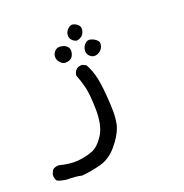

<svg xmlns="http://www.w3.org/2000/svg" viewBox="-86 -305 672 703"><g transform="rotate(-15 250.0 46.5)"><path d="M46.4 312.5Q60.5 317.4 73.7 317.9Q79.1 318.4 83 318.4Q86.9 318.4 94.7 317.6Q102.5 316.9 114.7 316.9Q127 316.9 140.6 318.8Q178.7 312 214.8 298.8Q250 285.6 275.4 249.8Q300.8 213.9 308.6 183.1Q312.5 168.5 312.5 147Q312.5 122.6 307.6 89.8Q298.3 25.4 288.3 -7.6Q278.3 -40.5 260.7 -66.9L245.6 -72.8Q229.5 -71.8 222.2 -62.7Q214.8 -53.7 214.4 -41Q227.1 -15.6 236.3 11.7Q245.6 39.1 252 99.1Q253.4 114.7 253.4 128.4Q253.4 169.4 239.3 196.3Q220.2 232.9 195.3 244.6Q170.4 256.3 141.6 261.7Q128.4 264.2 110.4 264.2Q92.3 264.2 67.4 260.3Q52.2 261.2 43 271L37.6 286.6Q37.6 302.7 46.4 312.5ZM330.6 -128.9Q330.6 -137.2 324.7 -142.6Q316.4 -150.4 302.2 -153.8Q298.8 -154.8 295.9 -154.8Q287.1 -154.8 279.8 -147.9Q269 -136.7 269 -121.1Q269 -109.4 277.1 -101.3Q285.2 -93.3 295.9 -92.3Q309.1 -93.3 318.4 -101.6Q330.6 -112.8 330.6 -128.9ZM220.2 -129.9Q220.2 -141.1 213.1 -148.4Q206.1 -155.8 192.4 -157.7Q188.5 -158.2 185.5 -158.2Q174.3 -158.2 167 -151.4Q157.2 -141.1 157.2 -128.9Q157.2 -115.7 167 -106Q174.8 -97.7 185.1 -96.2Q208 -96.2 216.8 -113.3Q220.2 -121.1 220.2 -129.9ZM278.8 -198.2Q278.8 -208 272 -214.8Q265.6 -221.2 254.9 -223.6Q252 -224.6 250.5 -224.6Q249 -224.6 247.6 -224.6Q246.1 -224.6 243.7 -223.6Q238.3 -222.2 233.4 -216.8Q222.7 -205.6 222.7 -191.9Q222.7 -180.2 230.5 -172.9Q238.3 -165.5 249 -163.6Q260.7 -165.5 268.6 -173.1Q276.4 -180.7 278.3 -192.9Q278.8 -195.3 278.8 -198.2Z"/></g></svg>

Font: Bakudai
Style: Light
Weight: 300
Version: Version 1.48